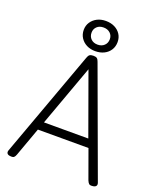

<svg xmlns="http://www.w3.org/2000/svg" viewBox="-204 -1281 1159 1412"><g transform="rotate(20 375.5 -574.5)"><path d="M55 13Q35 12 28 2Q21 -8 27 -24L331 -858Q337 -876 346.5 -883Q356 -890 376 -890Q395 -890 404 -883Q413 -876 419 -858L725 -24Q731 -8 723 2Q715 12 695 13Q677 15 669 8Q661 1 654 -16L573 -240H177L96 -16Q90 1 82 8Q74 15 55 13ZM201 -305H548L375 -784ZM375 -926Q337 -926 307.5 -941Q278 -956 260.5 -983Q243 -1010 243 -1045Q243 -1079 260.5 -1105.5Q278 -1132 307.5 -1147Q337 -1162 375 -1162Q414 -1162 444 -1147Q474 -1132 491 -1105.5Q508 -1079 508 -1045Q508 -1010 491 -983Q474 -956 444 -941Q414 -926 375 -926ZM375 -977Q407 -977 427 -996Q447 -1015 447 -1045Q447 -1074 427 -1092.5Q407 -1111 375 -1111Q343 -1111 323.5 -1092.5Q304 -1074 304 -1045Q304 -1015 323.5 -996Q343 -977 375 -977Z"/></g></svg>

Font: Playwrite GB S Light
Style: Regular
Weight: 300
Designer: Veronika Burian, José Scaglione
Foundry: TypeTogether
Version: Version 1.002